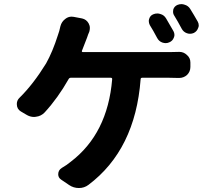

<svg xmlns="http://www.w3.org/2000/svg" viewBox="-20 -862 1040 942"><path d="M950.2 -755.9Q955.1 -747.1 955.1 -737.3Q955.1 -730.5 952.1 -724.6Q946.3 -708 930.7 -700.2Q921.9 -696.3 912.1 -696.3Q904.3 -696.3 896.5 -699.2Q879.9 -705.1 871.1 -721.7Q852.5 -756.8 835 -785.2Q829.1 -793.9 829.1 -804.7Q829.1 -809.6 830.1 -815.4Q835 -831.1 850.6 -837.9Q860.4 -841.8 870.1 -841.8Q877.9 -841.8 885.7 -838.9Q903.3 -834 913.1 -818.4Q932.6 -787.1 950.2 -755.9ZM831.1 -709Q835.9 -700.2 835.9 -690.4Q835.9 -684.6 833 -677.7Q827.1 -661.1 810.5 -654.3Q801.8 -650.4 793 -650.4Q785.2 -650.4 776.4 -653.3Q759.8 -659.2 751 -675.8Q731.4 -712.9 714.8 -739.3Q710 -749 710 -758.8Q710 -763.7 711.9 -769.5Q716.8 -786.1 732.4 -792Q741.2 -795.9 752 -795.9Q759.8 -795.9 767.6 -793Q785.2 -788.1 794.9 -771.5Q811.5 -744.1 831.1 -709ZM381.8 -612.3Q380.9 -610.4 382.3 -608.4Q383.8 -606.4 386.7 -606.4H809.6Q835 -606.4 856.4 -607.4Q858.4 -607.4 860.4 -607.4Q880.9 -607.4 896.5 -592.8Q914.1 -578.1 914.1 -555.7V-533.2Q914.1 -510.7 897.5 -494.1Q880.9 -479.5 858.4 -479.5Q857.4 -479.5 856.4 -479.5Q831.1 -480.5 809.6 -480.5H677.7Q669.9 -480.5 669.9 -472.7Q643.6 -127.9 414.1 44.9Q393.6 60.5 367.2 60.5Q340.8 60.5 319.3 45.9L280.3 19.5Q265.6 9.8 265.6 -6.8Q265.6 -27.3 283.2 -38.1Q308.6 -52.7 327.1 -68.4Q507.8 -206.1 530.3 -472.7Q531.2 -480.5 523.4 -480.5H327.1Q320.3 -480.5 316.4 -473.6Q264.6 -381.8 199.2 -310.5Q181.6 -292 156.2 -289.1Q151.4 -288.1 147.5 -288.1Q127 -288.1 108.4 -299.8L82 -315.4Q62.5 -327.1 62.5 -351.6Q62.5 -370.1 76.2 -382.8Q143.6 -449.2 206.1 -550.8Q238.3 -608.4 263.7 -688.5Q271.5 -709 276.4 -733.4Q282.2 -755.9 300.8 -769.5Q314.5 -780.3 331.1 -780.3Q335.9 -780.3 341.8 -779.3L382.8 -771.5Q404.3 -766.6 415 -747.1Q420.9 -736.3 420.9 -724.6Q420.9 -715.8 418 -706.1Q412.1 -693.4 407.2 -677.7Q385.7 -623 381.8 -612.3Z"/></svg>

Font: Gen Jyuu Gothic Bold
Style: Bold
Weight: 700
Designer: [Source Han Sans]
Ryoko NISHIZUKA  (kana & ideographs); Paul D. Hunt (Latin, Greek & Cyrillic); Wenlong ZHANG  (bopomofo
Version: Version 1.002.20150607